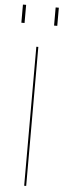

<svg xmlns="http://www.w3.org/2000/svg" viewBox="-61 -930 330 959"><g transform="rotate(5 104.5 -450.5)"><path d="M99 -697H109V0H99ZM178 -901H194V-810H178ZM14 -901H30V-810H14Z"/></g></svg>

Font: HK Grotesk Thin
Style: Regular
Weight: 100
Designer: Alfredo Marco Pradil
Foundry: Hanken Design Co.
Version: Version 3.001